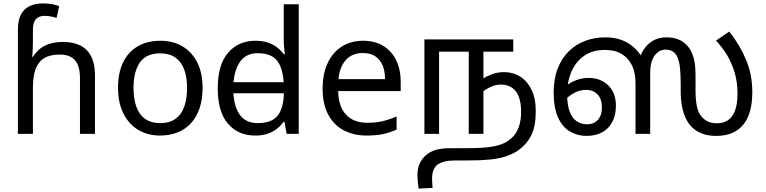

<svg xmlns="http://www.w3.org/2000/svg" viewBox="-20 -785 4495 1126"><path d="M85 -611Q85 -665 102.5 -699Q120 -733 153.5 -749Q187 -765 233 -765Q262 -765 286.5 -760.5Q311 -756 327 -749L312 -680Q296 -685 278.5 -688.5Q261 -692 241 -692Q207 -692 190 -671.5Q173 -651 173 -613V-535Q173 -513 171.5 -488Q170 -463 169 -452H174Q193 -483 218.5 -502Q244 -521 277 -530Q310 -539 350 -539Q410 -539 451.5 -518Q493 -497 515 -453.5Q537 -410 537 -343V0H449V-326Q449 -398 420 -431.5Q391 -465 331 -465Q273 -465 238.5 -443.5Q204 -422 188.5 -379Q173 -336 173 -271V0H85Z M1168 -269Q1168 -202 1150.5 -150.5Q1133 -99 1100.5 -63Q1068 -27 1021.5 -8.5Q975 10 918 10Q865 10 820 -8.5Q775 -27 742 -63Q709 -99 690.5 -150.5Q672 -202 672 -269Q672 -358 702 -419.5Q732 -481 788 -513.5Q844 -546 921 -546Q994 -546 1049.5 -513.5Q1105 -481 1136.5 -419.5Q1168 -358 1168 -269ZM763 -269Q763 -206 779.5 -159.5Q796 -113 831 -88Q866 -63 920 -63Q974 -63 1009 -88Q1044 -113 1060.5 -159.5Q1077 -206 1077 -269Q1077 -333 1060 -378Q1043 -423 1008.5 -447.5Q974 -472 919 -472Q837 -472 800 -418Q763 -364 763 -269Z M1306 -238V-303H1682V-238ZM1477 10Q1377 10 1317 -59.5Q1257 -129 1257 -267Q1257 -405 1317.5 -475.5Q1378 -546 1478 -546Q1520 -546 1551 -535.5Q1582 -525 1605 -507Q1628 -489 1644 -467H1650Q1649 -480 1646.5 -505.5Q1644 -531 1644 -546V-760H1732V0H1661L1648 -72H1644Q1628 -49 1605 -30.5Q1582 -12 1550.5 -1Q1519 10 1477 10ZM1491 -63Q1576 -63 1610.5 -109.5Q1645 -156 1645 -250V-266Q1645 -366 1612 -419.5Q1579 -473 1490 -473Q1419 -473 1383.5 -416.5Q1348 -360 1348 -265Q1348 -169 1383.5 -116Q1419 -63 1491 -63Z M2109 -546Q2178 -546 2227.5 -516Q2277 -486 2303.5 -431.5Q2330 -377 2330 -304V-251H1963Q1965 -160 2009.5 -112.5Q2054 -65 2134 -65Q2185 -65 2224.5 -74.5Q2264 -84 2306 -102V-25Q2265 -7 2225 1.5Q2185 10 2130 10Q2054 10 1995.5 -21Q1937 -52 1904.5 -113.5Q1872 -175 1872 -264Q1872 -352 1901.5 -415Q1931 -478 1984.5 -512Q2038 -546 2109 -546ZM2108 -474Q2045 -474 2008.5 -433.5Q1972 -393 1965 -321H2238Q2238 -367 2224 -401Q2210 -435 2181.5 -454.5Q2153 -474 2108 -474Z M2938 -362Q2989 -362 3030.5 -336Q3072 -310 3097 -259Q3122 -208 3122 -134Q3122 -44 3096 8Q3070 60 3023 94Q2991 117 2949.5 131Q2908 145 2854 150.5Q2800 156 2728 156H2653Q2611 156 2588 162Q2565 168 2548 179Q2532 190 2523 210Q2514 230 2514 263Q2514 278 2515 291.5Q2516 305 2517 317L2435 321Q2432 303 2430 281.5Q2428 260 2428 243Q2428 199 2444 168.5Q2460 138 2485 119Q2503 106 2522.5 98.5Q2542 91 2567.5 87.5Q2593 84 2626 84H2719Q2801 84 2852.5 77Q2904 70 2936 54.5Q2968 39 2991 14Q3011 -8 3023.5 -43.5Q3036 -79 3036 -131Q3036 -183 3022.5 -218Q3009 -253 2982.5 -271Q2956 -289 2917 -289Q2889 -289 2860.5 -276.5Q2832 -264 2811 -247L2808 -322Q2834 -338 2866 -350Q2898 -362 2938 -362ZM2469 0V-554H2990V-482H2815V0H2729V-482H2555V0Z M3419 12Q3366 12 3322 -14Q3278 -40 3252.5 -96.5Q3227 -153 3227 -242Q3227 -323 3251 -384Q3275 -445 3317 -485.5Q3359 -526 3413.5 -546Q3468 -566 3529 -566Q3581 -566 3622.5 -551.5Q3664 -537 3697.5 -507Q3731 -477 3757 -430L3728 -433Q3737 -468 3758 -498.5Q3779 -529 3811.5 -547.5Q3844 -566 3889 -566Q3926 -566 3955.5 -555Q3985 -544 4007 -521Q4033 -494 4046 -452.5Q4059 -411 4059 -343V-255Q4059 -200 4067 -160.5Q4075 -121 4100 -95Q4115 -79 4136 -70.5Q4157 -62 4185 -62Q4219 -62 4246 -78Q4273 -94 4289 -132Q4305 -170 4305 -237Q4305 -303 4288.5 -359Q4272 -415 4244 -461.5Q4216 -508 4179 -547L4257 -600Q4319 -521 4355.5 -434Q4392 -347 4392 -244Q4392 -159 4367.5 -102Q4343 -45 4296 -16.5Q4249 12 4179 12Q4136 12 4100.5 -0.5Q4065 -13 4039 -38Q4018 -58 4003 -88.5Q3988 -119 3980 -159.5Q3972 -200 3972 -250V-288Q3972 -353 3967.5 -390Q3963 -427 3953 -449Q3943 -473 3925 -483.5Q3907 -494 3884 -494Q3863 -494 3847.5 -485Q3832 -476 3822 -463Q3807 -444 3800 -417.5Q3793 -391 3793 -351V0H3707V-293Q3707 -356 3690 -393.5Q3673 -431 3647 -453Q3619 -476 3590.5 -484Q3562 -492 3525 -492Q3456 -492 3407 -458.5Q3358 -425 3332 -366.5Q3306 -308 3306 -232Q3306 -168 3321.5 -129Q3337 -90 3363.5 -73Q3390 -56 3423 -56Q3449 -56 3468.5 -67.5Q3488 -79 3499 -101Q3510 -123 3510 -155Q3510 -205 3484 -231.5Q3458 -258 3417 -258Q3377 -258 3342 -237Q3307 -216 3278 -184L3263 -248Q3293 -283 3337.5 -305.5Q3382 -328 3431 -328Q3503 -328 3547.5 -284Q3592 -240 3592 -165Q3592 -110 3571 -70Q3550 -30 3511.5 -9Q3473 12 3419 12Z"/></svg>

Font: ltamil85
Style: Book
Weight: 400
Designer: Jelle Bosma - Monotype Design Team
Foundry: Monotype Imaging Inc.
Version: Version 2.003